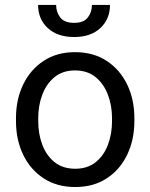

<svg xmlns="http://www.w3.org/2000/svg" viewBox="-20 -750 610 780"><path d="M44.9 -258.3V-269.5Q44.9 -346.2 74.2 -406.7Q103.5 -467.3 157.2 -502.7Q210.9 -538.1 284.7 -538.1Q359.4 -538.1 413.3 -502.7Q467.3 -467.3 496.6 -406.7Q525.9 -346.2 525.9 -269.5V-258.3Q525.9 -182.1 496.6 -121.3Q467.3 -60.5 413.6 -25.4Q359.9 9.8 285.6 9.8Q211.4 9.8 157.5 -25.4Q103.5 -60.5 74.2 -121.3Q44.9 -182.1 44.9 -258.3ZM135.3 -269.5V-258.3Q135.3 -206.1 151.9 -161.9Q168.5 -117.7 201.9 -91.1Q235.4 -64.5 285.6 -64.5Q335.4 -64.5 368.7 -91.1Q401.9 -117.7 418.5 -161.9Q435.1 -206.1 435.1 -258.3V-269.5Q435.1 -321.3 418.2 -365.5Q401.4 -409.7 368.2 -436.8Q335 -463.9 284.7 -463.9Q234.9 -463.9 201.7 -436.8Q168.5 -409.7 151.9 -365.5Q135.3 -321.3 135.3 -269.5ZM353.5 -730H426.8Q426.8 -672.4 387.7 -636Q348.6 -599.6 281.2 -599.6Q213.4 -599.6 174.1 -636Q134.8 -672.4 134.8 -730H208Q208 -701.2 224.6 -679.2Q241.2 -657.2 281.2 -657.2Q320.3 -657.2 336.9 -679.2Q353.5 -701.2 353.5 -730Z"/></svg>

Font: Vazirmatn RD UI FD
Style: Regular
Weight: 400
Designer: Saber Rastikerdar
Foundry: Saber Rastikerdar
Version: Version 33.003